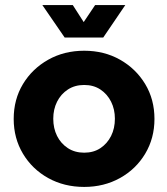

<svg xmlns="http://www.w3.org/2000/svg" viewBox="-20 -725 659 757"><path d="M312 12Q233 12 170 -23Q107 -58 70.5 -119Q34 -180 34 -256Q34 -333 70.5 -393.5Q107 -454 170 -489.5Q233 -525 312 -525Q391 -525 453.5 -489.5Q516 -454 552.5 -393.5Q589 -333 589 -256Q589 -180 552.5 -119Q516 -58 453 -23Q390 12 312 12ZM312 -123Q349 -123 376 -141Q403 -159 418 -189Q433 -219 433 -257Q433 -294 418 -324Q403 -354 376 -372Q349 -390 312 -390Q275 -390 247.5 -372Q220 -354 205 -324Q190 -294 190 -257Q190 -219 205 -189Q220 -159 247.5 -141Q275 -123 312 -123ZM235 -577 147 -705H267L310 -638L355 -705H474L387 -577Z"/></svg>

Font: MuseoModerno Thin
Style: Bold
Weight: 700
Version: Version 1.003